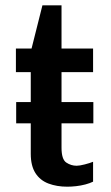

<svg xmlns="http://www.w3.org/2000/svg" viewBox="-20 -694 418 724"><path d="M234 10Q194 10 162.5 -2Q131 -14 113.5 -41.5Q96 -69 96 -114V-422H40V-511H99L140 -674H212V-511H331V-422H212V-137Q212 -93 230 -81Q248 -69 269 -69Q280 -69 299.5 -74Q319 -79 331 -84V-9Q319 -3 302 1.5Q285 6 267 8Q249 10 234 10ZM41 -229V-309H332V-229Z"/></svg>

Font: Chivo Medium Medium
Style: Regular
Weight: 500
Version: Version 2.002